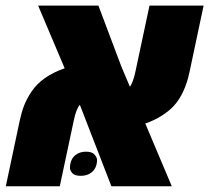

<svg xmlns="http://www.w3.org/2000/svg" viewBox="-31 -652 732 672"><path d="M681.6 -632.3 632.8 -402.3Q616.7 -324.2 577.1 -281.2Q561.5 -264.2 535.9 -247.6Q510.3 -231 477.5 -219.7Q538.6 -74.2 570.3 0H358.9L248.5 -285.2Q235.8 -271 227.5 -231.4L178.2 0H-10.7L38.1 -230Q44.4 -259.3 53.2 -282.2Q62 -305.2 79.1 -331.1Q114.7 -384.8 195.3 -413.1Q120.6 -588.9 102.5 -632.3H313.5L394 -418.5L423.8 -348.1Q435.5 -365.7 442.9 -400.9L492.2 -632.3ZM233.9 -109.9Q248.5 -121.1 269.8 -121.1Q291 -121.1 299.8 -111.1Q308.6 -101.1 308.6 -92.3Q308.6 -63.5 288.6 -47.9Q273.4 -36.6 252 -36.6Q230.5 -36.6 222.2 -45.9Q213.9 -55.2 213.9 -64Q213.9 -94.7 233.9 -109.9Z"/></svg>

Font: Open Sans Hebrew Extra Bold
Style: Italic
Weight: 800
Italic angle: -12°
Foundry: Ascender Corporation, Yanek Iontef
Version: Version 2.001;PS 002.001;hotconv 1.0.70;makeotf.lib2.5.58329